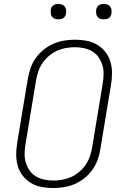

<svg xmlns="http://www.w3.org/2000/svg" viewBox="-20 -944 640 972"><path d="M249 8Q219 8 190 2.5Q161 -3 137 -17.5Q113 -32 95.5 -54Q78 -76 70 -103.5Q62 -131 62 -160.5Q62 -190 67 -220L121 -546Q126 -573 135 -599.5Q144 -626 161 -650Q178 -674 201 -692.5Q224 -711 250.5 -722.5Q277 -734 305 -738.5Q333 -743 360 -743Q390 -743 419 -737.5Q448 -732 472 -717.5Q496 -703 513.5 -681Q531 -659 539 -631.5Q547 -604 547 -574.5Q547 -545 542 -515L488 -189Q484 -162 474.5 -135.5Q465 -109 448 -85Q431 -61 408 -42.5Q385 -24 358.5 -12.5Q332 -1 304 3.5Q276 8 249 8ZM250 -30Q272 -30 295 -34Q318 -38 339.5 -47.5Q361 -57 380 -73Q399 -89 413 -109Q427 -129 434.5 -151Q442 -173 446 -195L500 -521Q504 -545 504.5 -568.5Q505 -592 498.5 -613.5Q492 -635 479.5 -653.5Q467 -672 448 -683.5Q429 -695 406 -700Q383 -705 359 -705Q337 -705 314 -701Q291 -697 269.5 -687.5Q248 -678 229 -662Q210 -646 196 -626Q182 -606 174.5 -584Q167 -562 163 -540L109 -214Q105 -190 104.5 -166.5Q104 -143 110.5 -121.5Q117 -100 129.5 -81.5Q142 -63 161 -51.5Q180 -40 203 -35Q226 -30 250 -30ZM506 -846Q496 -846 487.5 -849Q479 -852 473.5 -859Q468 -866 467 -875.5Q466 -885 467 -895Q468 -901 471 -907Q474 -913 480 -917Q486 -921 492.5 -922.5Q499 -924 505 -924Q515 -924 523.5 -921Q532 -918 537.5 -911Q543 -904 544.5 -894.5Q546 -885 544 -875Q543 -869 540 -863Q537 -857 531.5 -853Q526 -849 519 -847.5Q512 -846 506 -846ZM276 -846Q266 -846 257.5 -849Q249 -852 243.5 -859Q238 -866 237 -875.5Q236 -885 237 -895Q238 -901 241 -907Q244 -913 250 -917Q256 -921 262.5 -922.5Q269 -924 275 -924Q285 -924 293.5 -921Q302 -918 307.5 -911Q313 -904 314.5 -894.5Q316 -885 314 -875Q313 -869 310 -863Q307 -857 301.5 -853Q296 -849 289 -847.5Q282 -846 276 -846Z"/></svg>

Font: Iosevka XLt Ex Obl
Style: Regular
Weight: 200
Width: 7
Italic angle: -9°
Monospace: yes
Designer: Belleve Invis
Foundry: Belleve Invis
Version: Version 32.5.0; ttfautohint (v1.8.4)